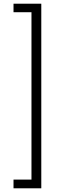

<svg xmlns="http://www.w3.org/2000/svg" viewBox="-20 -852 335 1037"><path d="M53 118V165H203V-832H53V-786H150V118Z"/></svg>

Font: Noto Sans Devanagari UI ExtraCondensed Light
Style: Regular
Weight: 300
Width: 2
Designer: Jelle Bosma - Monotype Design Team
Foundry: Monotype Imaging Inc.
Version: Version 2.004